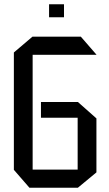

<svg xmlns="http://www.w3.org/2000/svg" viewBox="-20 -880 510 900"><path d="M133 -623V-708H359L432 -624V-623ZM118 0 45 -84V-85H344V0ZM45 -85V-634L132 -708H133V-85ZM172 -328V-402H344V-328ZM344 0V-402H345L432 -325V-72L345 0ZM210 -799V-860H280V-799Z"/></svg>

Font: Foldit
Style: Regular
Weight: 400
Version: Version 1.003